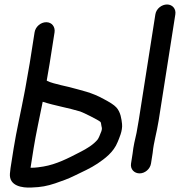

<svg xmlns="http://www.w3.org/2000/svg" viewBox="-20 -762 802 856"><path d="M672.7 -698 598.4 -225C595 -203.4 591.9 -185.7 588.7 -169.5C582.3 -142.6 574.4 -108.5 571.3 -78.3L564.2 -33C560.1 -7 579.2 11 602.3 11C626.6 11 649.4 -8.7 653.2 -33L660.6 -80C660.6 -80.4 660.7 -81.1 660.8 -81.6C665.2 -128.3 678.5 -168.7 687.4 -225L761.7 -698C765.6 -722.3 749 -742 724.7 -742C701.6 -742 676.8 -724 672.7 -698ZM170.4 -308.3C224.6 -290.7 284.7 -281.2 337.5 -265C350.5 -260.9 418.4 -227.1 427 -219.1C428.7 -217.2 429.8 -216.3 430.3 -212.4C432.8 -190.7 436.9 -193.5 432.4 -177.9C424.7 -158.6 420.6 -147.1 414.9 -139.5C396.8 -117.8 369.5 -100.2 334.9 -82.9C282.5 -55.7 231.5 -29.5 173.7 -19.6C164.8 -18.1 136 -13.3 116.2 -14.1L129.9 -101C139.4 -161.3 157.4 -242.7 170.4 -308.3ZM201.5 -480 223.2 -618C226.8 -641 212.3 -663 186.2 -663C161.4 -663 138.1 -642.8 134.2 -618L112.5 -480C106.8 -443.9 98.8 -405.8 92.8 -367.9C91.1 -360 89.1 -350.4 87.5 -340.3C75.4 -275.3 52.1 -172.5 40.9 -101L27 -13C25.8 -4.9 24.8 3.4 24.2 12.1C20.1 67.5 78.9 76.3 120.5 74C163.7 72.6 190 67.3 225.8 55.5C259.9 43.2 279.8 37.4 314.6 20.1C344.2 5.8 385.6 -12.8 415.4 -33.1C446.1 -54.1 486.2 -82.3 504.7 -129.3C510.5 -144.2 527.4 -178.8 524.1 -209.4C521.7 -230.8 518.1 -262.1 498.5 -283.3C487.6 -295.1 469.4 -306.1 442.6 -320.4C388.2 -350.6 345.4 -358.2 286.7 -374.3L251.6 -382.4C231 -387.3 204.4 -394.1 190.9 -401C190.6 -401.2 190.1 -401.6 188.3 -402.9C192.8 -428.5 197.5 -455 201.5 -480Z"/></svg>

Font: Just Breathe
Style: BdObl3
Weight: 400
Foundry: Cannot Into Space Fonts
Version: Version 0.72